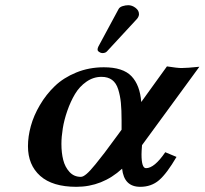

<svg xmlns="http://www.w3.org/2000/svg" viewBox="-20 -702 782 734"><path d="M377 -444.8Q450.2 -444.8 482.7 -410.6Q515.1 -376.5 520 -312L618.2 -448.2Q658.2 -441.9 673.8 -441.9Q694.3 -441.9 742.2 -446.8L522.9 -147Q521 -122.6 521 -111.8Q521 -59.1 538.1 -59.1Q570.3 -59.1 611.8 -120.1L654.8 -102.1Q617.7 -38.6 588.1 -13.2Q558.6 12.2 516.1 12.2Q454.1 12.2 446.8 -57.1Q371.1 12.2 272 12.2Q180.7 12.2 133.8 -29.5Q86.9 -71.3 86.9 -143.1Q86.9 -180.2 97.9 -220.2Q108.9 -260.3 132.6 -300.5Q156.2 -340.8 189.5 -372.8Q222.7 -404.8 271.5 -424.8Q320.3 -444.8 377 -444.8ZM444.8 -206.1V-241.2Q444.8 -282.2 442.1 -309.1Q439.5 -335.9 431.9 -360.4Q424.3 -384.8 408.4 -396.5Q392.6 -408.2 368.2 -408.2Q336.9 -408.2 310.3 -389.6Q283.7 -371.1 266.6 -342.3Q249.5 -313.5 237.3 -278.3Q225.1 -243.2 220 -210.9Q214.8 -178.7 214.8 -151.9Q214.8 -117.7 221.7 -90.6Q228.5 -63.5 245.6 -44.7Q262.7 -25.9 289.1 -25.9Q297.9 -25.9 311 -37.1Q324.2 -48.3 345.2 -74.2L379.9 -118.2L420.4 -172.9Q423.8 -177.7 425.8 -180.2ZM470.2 -682.1Q484.9 -682.1 498 -672.1Q511.2 -662.1 511.2 -648.9V-645Q509.3 -635.3 502 -627.9L389.2 -505.9Q383.3 -499 371.1 -499Q365.7 -499 359.4 -503.2Q353 -507.3 353 -512.2Q353 -518.1 356 -523.9L433.1 -667Q437 -674.8 448.5 -678.5Q460 -682.1 470.2 -682.1Z"/></svg>

Font: Linux Libertine G
Style: Bold Italic
Weight: 700
Italic angle: -11.5°
Designer: Philipp H. Poll
Foundry: Philipp H. Poll
Version: Version 4.1.0